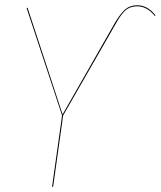

<svg xmlns="http://www.w3.org/2000/svg" viewBox="-20 -710 611 730"><path d="M216 -271 81 -680H85L218 -275L418 -625Q439 -660 457 -675Q475 -690 502 -690Q541 -690 571 -652L569 -649Q539 -686 502 -686Q475 -686 458 -671.5Q441 -657 422 -623L220 -271L182 0H178Z"/></svg>

Font: Fira Sans Condensed Four
Style: Italic
Weight: 100
Width: 3
Italic angle: -8°
Designer: bBox Type GmbH & Carrois Corporate GbR & Edenspiekermann AG
Foundry: bBox Type GmbH & Carrois Corporate GbR & Edenspiekermann AG
Version: Version 4.301